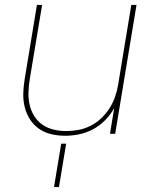

<svg xmlns="http://www.w3.org/2000/svg" viewBox="-20 -540 640 775"><path d="M243 8Q214 8 186.5 1.5Q159 -5 137 -20.5Q115 -36 100.5 -59Q86 -82 79.5 -109Q73 -136 74 -165Q75 -194 80 -223L129 -520H150L100 -220Q96 -194 95 -168Q94 -142 99.5 -117.5Q105 -93 118 -72Q131 -51 151 -37Q171 -23 196 -17Q221 -11 247 -11Q271 -11 296 -15.5Q321 -20 345 -32Q369 -44 388.5 -62.5Q408 -81 422 -103Q436 -125 444.5 -149.5Q453 -174 457 -199L510 -520H531L445 0H424L441 -104Q427 -78 405 -55.5Q383 -33 356 -18.5Q329 -4 300 2Q271 8 243 8ZM198 215 227 40H247L218 215Z"/></svg>

Font: Iosevka Aile Thin
Style: Italic
Weight: 100
Italic angle: -9°
Designer: Belleve Invis
Foundry: Belleve Invis
Version: Version 31.1.0; ttfautohint (v1.8.4)